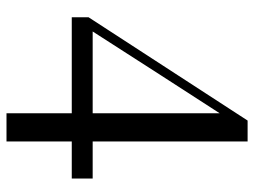

<svg xmlns="http://www.w3.org/2000/svg" viewBox="-118 -666 801 606"><g transform="rotate(90 283.0 -362.5)"><path d="M337 18V-210V-225V-678H325L361 -692L217 -469L66 -234L74 -269V-254H543V-188H34V-241L360 -743H426V18Z"/></g></svg>

Font: Noto Serif JP ExtraLight Medium
Style: Regular
Weight: 500
Version: Version 2.003-H1;hotconv 1.1.1;makeotfexe 2.6.0